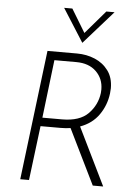

<svg xmlns="http://www.w3.org/2000/svg" viewBox="-62 -999 757 1047"><g transform="rotate(5 316.5 -476.0)"><path d="M486 0 338 -302Q315 -298 283 -298H174L137 0H89L176 -710H338Q390 -710 435.5 -691Q481 -672 509.5 -633.5Q538 -595 538 -537Q538 -529 536 -509Q528 -444 491.5 -391.5Q455 -339 389 -315L543 0ZM287 -345Q384 -345 431 -393Q478 -441 486 -507Q487 -513 487 -526Q487 -585 447 -624Q407 -663 338 -663H218L180 -345ZM522 -952 362 -771H361L246 -952H291L368 -825L477 -952Z"/></g></svg>

Font: Josefin Sans Light
Style: Italic
Weight: 300
Italic angle: -7°
Designer: Santiago Orozco
Foundry: Typemade
Version: Version 2.000